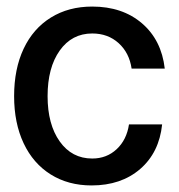

<svg xmlns="http://www.w3.org/2000/svg" viewBox="-20 -552 545 585"><path d="M259 13Q188 13 134.5 -20.5Q81 -54 52 -115.5Q23 -177 23 -259Q23 -342 52 -403.5Q81 -465 135 -498.5Q189 -532 261 -532Q353 -532 412.5 -481Q472 -430 482 -343H381Q374 -391 341.5 -420.5Q309 -450 261 -450Q199 -450 162 -398Q125 -346 125 -259Q125 -173 162 -121Q199 -69 261 -69Q305 -69 335.5 -97.5Q366 -126 373 -173H474Q465 -87 407 -37Q349 13 259 13Z"/></svg>

Font: Non Bureau
Style: Regular
Weight: 400
Designer: Jona Saucedo
Foundry: Non Foundry
Version: Version 1.000; ttfautohint (v1.8.4)